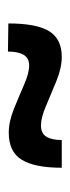

<svg xmlns="http://www.w3.org/2000/svg" viewBox="130 -516 172 471"><g transform="rotate(90 215.5 -281.0)"><path d="M107 -215 38 -216Q38 -285 57 -316Q76 -347 120 -347Q147 -347 179 -334Q211 -321 240 -308.5Q269 -296 288 -296Q308 -296 316 -309.5Q324 -323 324 -347H392Q392 -281 372.5 -249Q353 -217 306 -217Q279 -217 248 -229.5Q217 -242 188.5 -254.5Q160 -267 141 -267Q123 -267 115 -253.5Q107 -240 107 -215Z"/></g></svg>

Font: Gemunu Libre ExtraLight SemiBold
Style: Regular
Weight: 600
Version: Version 1.100